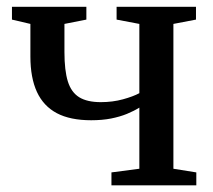

<svg xmlns="http://www.w3.org/2000/svg" viewBox="-20 -558 642 578"><path d="M315.5 0V-39L399.5 -50V-234Q383.5 -224 362.2 -215.2Q341 -206.5 314.2 -201.2Q287.5 -196 254.5 -196Q191.5 -196 151.2 -217.2Q111 -238.5 91.2 -281.2Q71.5 -324 71.5 -388V-486L16 -499V-537.5H240V-499L174 -486V-401Q174 -346 184.2 -313Q194.5 -280 218.5 -265.2Q242.5 -250.5 283.5 -250.5Q319 -250.5 350 -259Q381 -267.5 399.5 -277.5V-486L331 -499V-537.5H570V-499L502 -486V-50L571 -39V0Z"/></svg>

Font: Merriweather 60pt
Style: Regular
Weight: 400
Version: Version 2.100